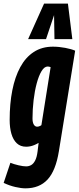

<svg xmlns="http://www.w3.org/2000/svg" viewBox="-44 -809 431 1049"><path d="M-24 190.2 12.8 80.4Q31.8 88.2 57.4 94.1Q83 100 98.6 100Q113.8 100 126.4 92.8Q139 85.6 148.2 67.7Q157.4 49.8 161.2 19L167 -28.4Q155.2 -21.4 143.1 -16.4Q131 -11.4 119.9 -9.4Q108.8 -7.4 98.8 -7.4Q67.8 -7.4 47.9 -26.1Q28 -44.8 18.4 -77.7Q8.8 -110.6 8.8 -153.8Q8.8 -242.2 23.2 -315.3Q37.6 -388.4 66.7 -442.1Q95.8 -495.8 140.4 -524.9Q185 -554 245 -554Q261.8 -554 279.1 -552.3Q296.4 -550.6 313 -547.4Q329.6 -544.2 343.4 -540.3Q357.2 -536.4 366.6 -532L277.6 17.8Q260.4 123.8 215.8 171.9Q171.2 220 95 220Q72.2 220 40.1 212.7Q8 205.4 -24 190.2ZM232.6 -442.2Q228.2 -443.8 224.3 -444.7Q220.4 -445.6 216.6 -445.6Q198.2 -445.6 183 -420.4Q167.8 -395.2 156.7 -353.9Q145.6 -312.6 139.6 -262.2Q133.6 -211.8 133.6 -161.4Q133.6 -140.6 140.5 -128.7Q147.4 -116.8 159.4 -116.8Q162.8 -116.8 167 -117.9Q171.2 -119 175.3 -121Q179.4 -123 182.2 -125.2ZM109.6 -595.3 196.8 -789.3H327.1L351.2 -595.3H253.6L251.4 -726.4L207.5 -595.3Z"/></svg>

Font: Georama
Style: Italic
Weight: 400
Width: 2
Italic angle: -9°
Designer: Jean-Baptiste Levee
Foundry: Production Type
Version: Version 1.000